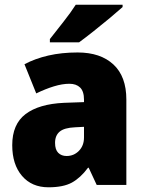

<svg xmlns="http://www.w3.org/2000/svg" viewBox="-20 -786 616 816"><path d="M310 -563Q407 -563 462 -512Q517 -461 517 -363V0H391L357 -73H354Q322 -30 285.5 -10Q249 10 186 10Q115 10 73.5 -38.5Q32 -87 32 -169Q32 -258 88.5 -301Q145 -344 252 -349L337 -352V-362Q337 -398 320.5 -414Q304 -430 275 -430Q245 -430 209 -419Q173 -408 134 -389L84 -513Q129 -537 185.5 -550Q242 -563 310 -563ZM299 -245Q253 -243 233.5 -226.5Q214 -210 214 -179Q214 -150 227.5 -136.5Q241 -123 263 -123Q294 -123 315.5 -145Q337 -167 337 -202V-247ZM501 -756Q481 -738 447.5 -710Q414 -682 378 -653.5Q342 -625 316 -606H192V-620Q217 -652 249 -692.5Q281 -733 302 -766H501Z"/></svg>

Font: Noto Sans SemiCondensed Black
Style: Regular
Weight: 900
Width: 4
Designer: Monotype Design Team
Foundry: Monotype Imaging Inc.
Version: Version 2.013; ttfautohint (v1.8.4.7-5d5b)